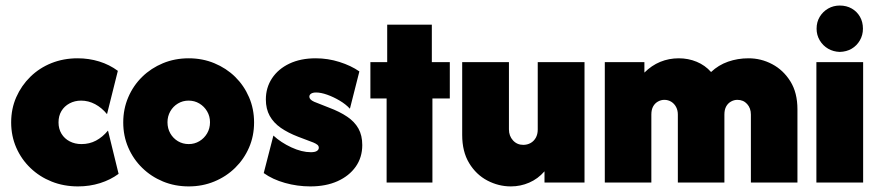

<svg xmlns="http://www.w3.org/2000/svg" viewBox="-20 -656 3159 690"><path d="M260.4 13.9Q209 13.9 165.6 -3.5Q122.2 -20.8 89.6 -52.1Q56.9 -83.3 38.5 -125.3Q20.1 -167.4 20.1 -216Q20.1 -265.3 38.5 -306.9Q56.9 -348.6 89.2 -380.2Q121.5 -411.8 164.9 -429.2Q208.3 -446.5 259 -446.5Q299.3 -446.5 336.5 -435.1Q373.6 -423.6 403.5 -401.4L364.6 -245.8Q345.8 -268.8 321.9 -281.6Q297.9 -294.4 271.5 -294.4Q248.6 -294.4 229.9 -284.4Q211.1 -274.3 200.7 -256.9Q190.3 -239.6 190.3 -216Q190.3 -193.1 201 -175.3Q211.8 -157.6 230.6 -147.9Q249.3 -138.2 272.9 -138.2Q301.4 -138.2 325 -150.7Q348.6 -163.2 368.1 -186.8L406.2 -31.2Q377.1 -9.7 339.6 2.1Q302.1 13.9 260.4 13.9Z M658.3 13.9Q608.3 13.9 565.6 -3.8Q522.9 -21.5 491 -52.8Q459 -84 441 -125.7Q422.9 -167.4 422.9 -216Q422.9 -264.6 441 -306.6Q459 -348.6 491 -379.9Q522.9 -411.1 565.6 -428.8Q608.3 -446.5 658.3 -446.5Q707.6 -446.5 750.3 -428.8Q793.1 -411.1 825 -379.9Q856.9 -348.6 875 -306.6Q893.1 -264.6 893.1 -216Q893.1 -167.4 875 -125.7Q856.9 -84 825 -52.8Q793.1 -21.5 750.3 -3.8Q707.6 13.9 658.3 13.9ZM658.3 -138.2Q679.2 -138.2 696.5 -148.6Q713.9 -159 724.3 -176.7Q734.7 -194.4 734.7 -216.7Q734.7 -238.2 724.3 -255.9Q713.9 -273.6 696.5 -284Q679.2 -294.4 657.6 -294.4Q636.8 -294.4 619.4 -284Q602.1 -273.6 592 -255.9Q581.9 -238.2 581.9 -216.7Q581.9 -194.4 592 -176.7Q602.1 -159 619.4 -148.6Q636.8 -138.2 658.3 -138.2Z M1095.1 13.9Q1048.6 13.9 1004.2 1.4Q959.7 -11.1 927.8 -34L962.5 -168.8Q989.6 -143.8 1027.1 -126.4Q1064.6 -109 1097.2 -109Q1111.8 -109 1118.8 -113.5Q1125.7 -118.1 1125.7 -125Q1125.7 -131.9 1120.1 -136.1Q1114.6 -140.3 1106.2 -143.8L1051.4 -164.6Q1015.3 -178.5 989.2 -196.5Q963.2 -214.6 949.3 -239.6Q935.4 -264.6 935.4 -298.6Q935.4 -341 957.6 -374.7Q979.9 -408.3 1020.1 -427.4Q1060.4 -446.5 1114.6 -446.5Q1158.3 -446.5 1200 -433.3Q1241.7 -420.1 1271.5 -399.3L1237.5 -265.3Q1222.9 -281.2 1200.7 -294.4Q1178.5 -307.6 1155.9 -315.6Q1133.3 -323.6 1116 -323.6Q1104.2 -323.6 1097.9 -319.4Q1091.7 -315.3 1091.7 -308.3Q1091.7 -303.5 1095.8 -299Q1100 -294.4 1109 -290.3L1161.8 -269.4Q1200.7 -254.9 1227.4 -236.8Q1254.2 -218.8 1268.1 -194.1Q1281.9 -169.4 1281.9 -134.7Q1281.9 -90.3 1258.3 -56.9Q1234.7 -23.6 1193.1 -4.9Q1151.4 13.9 1095.1 13.9Z M1369.4 0V-302.1H1311.1V-432.6H1371.5V-567.4H1531.9V-432.6H1596.5V-302.1H1534V0Z M1816 13.9Q1771.5 13.9 1731.2 -7.3Q1691 -28.5 1666 -69.8Q1641 -111.1 1641 -170.8V-432.6H1809V-191Q1809 -167.4 1823.6 -151.4Q1838.2 -135.4 1860.4 -135.4Q1875 -135.4 1886.8 -142Q1898.6 -148.6 1905.6 -161.1Q1912.5 -173.6 1912.5 -190.3V-432.6H2080.6V0H1936.8V-40.3Q1913.2 -13.2 1881.9 0.3Q1850.7 13.9 1816 13.9Z M2153.5 0V-432.6H2295.8V-395.1Q2321.5 -420.8 2352.8 -433.7Q2384 -446.5 2419.4 -446.5Q2453.5 -446.5 2483.7 -434Q2513.9 -421.5 2535.4 -397.2Q2561.8 -422.2 2596.5 -434.4Q2631.2 -446.5 2670.1 -446.5Q2715.3 -446.5 2755.2 -425.3Q2795.1 -404.2 2820.5 -363.5Q2845.8 -322.9 2845.8 -263.2V0H2678.5V-244.4Q2678.5 -267.4 2664.9 -282.3Q2651.4 -297.2 2629.9 -297.2Q2618.1 -297.2 2606.9 -291Q2595.8 -284.7 2589.6 -273.3Q2583.3 -261.8 2583.3 -244.4V0H2416V-244.4Q2416 -259.7 2409.7 -271.5Q2403.5 -283.3 2392.4 -290.3Q2381.2 -297.2 2367.4 -297.2Q2355.6 -297.2 2344.4 -291Q2333.3 -284.7 2327.1 -273.3Q2320.8 -261.8 2320.8 -244.4V0Z M2913.9 0V-432.6H3081.9V0ZM2997.9 -469.4Q2975 -470.1 2956.2 -480.9Q2937.5 -491.7 2926 -510.8Q2914.6 -529.9 2914.6 -552.8Q2914.6 -577.1 2926 -595.8Q2937.5 -614.6 2956.2 -625.3Q2975 -636.1 2997.9 -636.1Q3022.2 -636.1 3041 -625.3Q3059.7 -614.6 3070.5 -595.8Q3081.2 -577.1 3081.2 -552.8Q3081.2 -529.9 3070.1 -510.8Q3059 -491.7 3040.6 -480.9Q3022.2 -470.1 2997.9 -469.4Z"/></svg>

Font: Afacad Flux Black
Style: Regular
Weight: 900
Designer: Kristian Moeller
Foundry: Dicotype
Version: Version 1.100